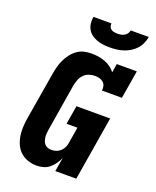

<svg xmlns="http://www.w3.org/2000/svg" viewBox="-172 -1054 944 1161"><g transform="rotate(20 300.0 -473.5)"><path d="M209 8Q179 8 152 -1Q125 -10 104.5 -28Q84 -46 72 -71.5Q60 -97 55.5 -124.5Q51 -152 52 -181.5Q53 -211 58 -240L109 -545Q113 -569 119 -592.5Q125 -616 135.5 -638.5Q146 -661 161.5 -681.5Q177 -702 197.5 -717Q218 -732 242 -737.5Q266 -743 290 -743Q312 -743 334.5 -739.5Q357 -736 377 -728.5Q397 -721 414.5 -708.5Q432 -696 445 -679L454 -735H583L553 -554H424Q427 -569 423 -583.5Q419 -598 408.5 -607Q398 -616 383.5 -619.5Q369 -623 354 -623Q336 -623 317 -616.5Q298 -610 284 -595.5Q270 -581 263 -562.5Q256 -544 252 -526L202 -221Q200 -208 199 -195.5Q198 -183 199.5 -171Q201 -159 205 -148Q209 -137 216.5 -128.5Q224 -120 235.5 -116Q247 -112 259 -112Q275 -112 290 -117Q305 -122 317.5 -133.5Q330 -145 336.5 -159.5Q343 -174 345 -190L362 -292H292L312 -412H529L461 0H326L341 -89Q332 -69 319 -50.5Q306 -32 289 -18Q272 -4 250.5 2Q229 8 209 8ZM379 -815Q358 -815 336.5 -817.5Q315 -820 296 -827Q277 -834 261 -845.5Q245 -857 235 -874.5Q225 -892 222.5 -913Q220 -934 224 -955H340Q338 -944 342 -934Q346 -924 354 -918.5Q362 -913 373 -911Q384 -909 394 -909Q405 -909 416.5 -911Q428 -913 438 -918.5Q448 -924 455 -934Q462 -944 464 -955H580Q576 -933 567 -912.5Q558 -892 542.5 -875Q527 -858 507 -846Q487 -834 465.5 -827Q444 -820 422 -817.5Q400 -815 379 -815Z"/></g></svg>

Font: Iosevka Slab HvExObl
Style: Regular
Weight: 900
Width: 7
Italic angle: -9°
Monospace: yes
Designer: Belleve Invis
Foundry: Belleve Invis
Version: Version 11.1.1; ttfautohint (v1.8.3)